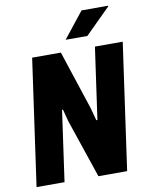

<svg xmlns="http://www.w3.org/2000/svg" viewBox="-96 -958 798 1027"><g transform="rotate(-10 303.5 -444.5)"><path d="M18 0 115 -686H271L376 -367L395 -297H401L456 -686H607L510 0H354L246 -319L229 -384L224 -383L170 0ZM308 -749 419 -889H563L564 -886L426 -749Z"/></g></svg>

Font: Chivo Mono
Style: Bold Italic
Weight: 700
Italic angle: -8.05°
Monospace: yes
Version: Version 1.008